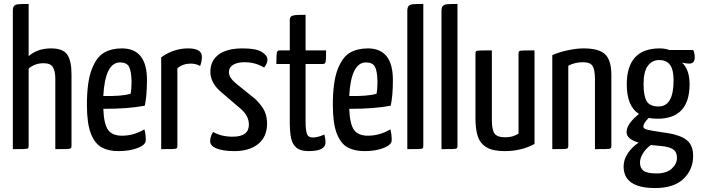

<svg xmlns="http://www.w3.org/2000/svg" viewBox="-20 -755 3548 972"><path d="M125 -735V-471Q170 -510 238 -510Q299 -510 320.5 -478.5Q342 -447 342 -378V-16Q342 -7 337.5 -4Q333 -1 313 -0.5Q293 0 260 0V-356Q260 -394 248 -414.5Q236 -435 201 -435Q157 -435 125 -408V-16Q125 -7 121.5 -4Q118 -1 98.5 -0.5Q79 0 45 0V-698Q45 -717 51 -724.5Q57 -732 72 -733.5Q87 -735 125 -735Z M711 -100Q718 -78 718 -45Q718 -22 677.5 -6Q637 10 580 10Q529 10 494.5 -9Q460 -28 440 -79Q420 -130 420 -224Q420 -341 444.5 -404Q469 -467 507 -488.5Q545 -510 597 -510Q724 -510 724 -350Q724 -270 713 -220Q632 -204 503 -204Q506 -126 527.5 -97Q549 -68 597 -68Q657 -68 711 -100ZM503 -269Q594 -267 641 -280Q646 -303 646 -340Q645 -396 633 -417.5Q621 -439 588 -439Q512 -439 503 -269Z M932 -510Q1002 -510 1002 -468Q1002 -443 993 -421Q972 -433 945 -433Q907 -433 878 -410V-16Q878 -7 874 -4Q870 -1 850 -0.5Q830 0 796 0V-465Q860 -510 932 -510Z M1045 -392Q1045 -447 1086.5 -478.5Q1128 -510 1209 -510Q1277 -510 1305.5 -492Q1334 -474 1334 -454Q1334 -433 1317 -413Q1273 -440 1218 -440Q1182 -440 1160.5 -427Q1139 -414 1139 -391Q1139 -376 1147 -362.5Q1155 -349 1179 -329L1272 -254Q1305 -222 1318.5 -194Q1332 -166 1332 -129Q1332 -63 1287.5 -26.5Q1243 10 1166 10Q1111 10 1077.5 -3Q1044 -16 1044 -40Q1044 -64 1059 -87Q1100 -63 1158 -63Q1240 -63 1240 -124Q1240 -168 1200 -203L1103 -286Q1045 -333 1045 -392Z M1396 -500H1447V-652Q1447 -666 1453.5 -671.5Q1460 -677 1474.5 -678.5Q1489 -680 1527 -680V-500H1631Q1631 -473 1630 -456Q1629 -439 1625.5 -435Q1622 -431 1614 -431H1527V-139Q1527 -98 1533.5 -78.5Q1540 -59 1564 -59Q1589 -59 1622 -74Q1628 -54 1628 -34Q1628 10 1542 10Q1501 10 1480.5 -7.5Q1460 -25 1453.5 -56.5Q1447 -88 1447 -139V-431H1379Q1379 -458 1380 -474.5Q1381 -491 1384.5 -495.5Q1388 -500 1396 -500Z M1956 -100Q1963 -78 1963 -45Q1963 -22 1922.5 -6Q1882 10 1825 10Q1774 10 1739.5 -9Q1705 -28 1685 -79Q1665 -130 1665 -224Q1665 -341 1689.5 -404Q1714 -467 1752 -488.5Q1790 -510 1842 -510Q1969 -510 1969 -350Q1969 -270 1958 -220Q1877 -204 1748 -204Q1751 -126 1772.5 -97Q1794 -68 1842 -68Q1902 -68 1956 -100ZM1748 -269Q1839 -267 1886 -280Q1891 -303 1891 -340Q1890 -396 1878 -417.5Q1866 -439 1833 -439Q1757 -439 1748 -269Z M2042 0V-698Q2042 -717 2048.5 -724.5Q2055 -732 2070 -733.5Q2085 -735 2123 -735V-16Q2123 -7 2119 -4Q2115 -1 2095.5 -0.5Q2076 0 2042 0Z M2215 0V-698Q2215 -717 2221.5 -724.5Q2228 -732 2243 -733.5Q2258 -735 2296 -735V-16Q2296 -7 2292 -4Q2288 -1 2268.5 -0.5Q2249 0 2215 0Z M2536 10Q2477 10 2445 -8Q2413 -26 2400 -61.5Q2387 -97 2387 -156V-484Q2387 -493 2390.5 -496Q2394 -499 2414.5 -499.5Q2435 -500 2470 -500V-149Q2470 -98 2483.5 -79Q2497 -60 2538 -60Q2578 -60 2605 -79V-484Q2605 -493 2609 -496Q2613 -499 2632.5 -499.5Q2652 -500 2686 -500V-26Q2619 10 2536 10Z M2935 -510Q3013 -510 3044 -479.5Q3075 -449 3075 -376V-16Q3075 -7 3071 -4Q3067 -1 3046.5 -0.5Q3026 0 2992 0V-352Q2992 -402 2980 -421Q2968 -440 2932 -440Q2889 -440 2857 -422V-16Q2857 -7 2853 -4Q2849 -1 2829 -0.5Q2809 0 2776 0V-476Q2807 -490 2852 -500Q2897 -510 2935 -510Z M3497 -464Q3497 -433 3469 -433Q3455 -433 3433 -438Q3471 -402 3471 -329Q3471 -154 3309 -154Q3283 -154 3264 -158Q3237 -131 3237 -114Q3237 -103 3258.5 -98Q3280 -93 3334 -85L3356 -82Q3422 -72 3455.5 -46.5Q3489 -21 3489 34Q3489 104 3440 150.5Q3391 197 3297 197Q3137 197 3137 88Q3137 53 3158 21.5Q3179 -10 3213 -33Q3152 -51 3152 -86Q3152 -128 3215 -178Q3153 -217 3153 -327Q3153 -510 3320 -510Q3345 -510 3368 -502H3489Q3497 -488 3497 -464ZM3390 -348Q3390 -402 3372 -426.5Q3354 -451 3317 -451Q3281 -451 3259.5 -421.5Q3238 -392 3238 -329Q3238 -271 3253.5 -243.5Q3269 -216 3314 -216Q3390 -216 3390 -348ZM3294 -19 3275 -21Q3251 -4 3235.5 20.5Q3220 45 3220 69Q3220 96 3238 109.5Q3256 123 3304 123Q3354 123 3380.5 99Q3407 75 3407 45Q3407 22 3397 9.5Q3387 -3 3363 -9.5Q3339 -16 3294 -19Z"/></svg>

Font: Yanone Kaffeesatz
Style: Regular
Weight: 400
Designer: Yanone (Cyrillic: Daniel Pouzeot & Huerta Tipografica)
Foundry: Yanone
Version: Version 1.100;PS 001.100;hotconv 1.0.70;makeotf.lib2.5.58329